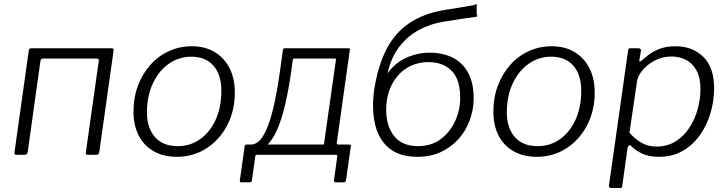

<svg xmlns="http://www.w3.org/2000/svg" viewBox="-20 -770 3619 955"><path d="M64 0Q56 0 53.5 -2.5Q51 -5 52 -12L123 -518Q125 -530 135 -530H536Q546 -530 545 -518L474 -15Q472 -6 469 -3Q466 0 457 0H420Q411 0 408.5 -2.5Q406 -5 407 -12L471 -465Q473 -472 470 -475.5Q467 -479 460 -479H197Q190 -479 186 -476Q182 -473 181 -466L118 -15Q117 0 101 0Z M860 10Q793 10 744 -18Q695 -46 669.5 -96.5Q644 -147 644 -214Q644 -285 666.5 -344.5Q689 -404 728.5 -448Q768 -492 821 -516Q874 -540 933 -540Q1000 -540 1048 -511Q1096 -482 1122 -430.5Q1148 -379 1148 -311Q1148 -218 1109.5 -145.5Q1071 -73 1006 -31.5Q941 10 860 10ZM864 -43Q926 -43 975 -77.5Q1024 -112 1052.5 -174Q1081 -236 1081 -319Q1081 -398 1042 -443Q1003 -488 931 -488Q870 -488 820 -453Q770 -418 740.5 -355.5Q711 -293 711 -211Q711 -133 751 -88Q791 -43 864 -43Z M1182 137Q1176 137 1174 134.5Q1172 132 1173 127L1197 -42Q1198 -51 1207 -51H1587Q1592 -51 1592 -58L1651 -473Q1652 -479 1645 -479H1444Q1437 -479 1437 -473L1387 -521Q1388 -530 1397 -530H1712Q1718 -530 1719.5 -528.5Q1721 -527 1720 -521L1655 -59Q1655 -51 1662 -51H1717Q1727 -51 1725 -42L1701 127Q1700 132 1697.5 134.5Q1695 137 1690 137H1651Q1639 137 1641 127L1658 6Q1658 0 1651 0H1258Q1250 0 1250 6L1233 127Q1232 137 1221 137ZM1232 -16 1228 -51Q1262 -51 1288.5 -93.5Q1315 -136 1335.5 -217Q1356 -298 1372 -412L1387 -521H1443L1428 -411Q1415 -320 1397.5 -246Q1380 -172 1356.5 -120.5Q1333 -69 1302 -42Q1271 -15 1232 -16Z M2057 10Q1968 10 1916 -32.5Q1864 -75 1846 -150Q1828 -225 1841 -323L1883 -403L1905 -402Q1945 -458 2001.5 -483Q2058 -508 2116 -508Q2184 -508 2233.5 -482.5Q2283 -457 2310 -405Q2337 -353 2336 -275Q2335 -220 2315 -168Q2295 -116 2259 -76.5Q2223 -37 2172 -13.5Q2121 10 2057 10ZM2059 -43Q2125 -43 2172 -78Q2219 -113 2244 -168Q2269 -223 2269 -282Q2269 -376 2226 -418.5Q2183 -461 2112 -461Q2050 -461 2002.5 -431Q1955 -401 1928 -347Q1901 -293 1901 -223Q1901 -142 1941 -92.5Q1981 -43 2059 -43ZM1895 -350 1841 -323Q1860 -443 1902 -524.5Q1944 -606 2014.5 -654Q2085 -702 2188 -720Q2229 -726 2265 -732Q2301 -738 2338 -745Q2344 -746 2347 -749Q2350 -752 2351 -748V-700Q2352 -695 2353.5 -691.5Q2355 -688 2351 -687Q2304 -680 2269 -675Q2234 -670 2191 -663Q2125 -653 2067.5 -623Q2010 -593 1968.5 -540.5Q1927 -488 1908 -408Z M2650 10Q2583 10 2534 -18Q2485 -46 2459.5 -96.5Q2434 -147 2434 -214Q2434 -285 2456.5 -344.5Q2479 -404 2518.5 -448Q2558 -492 2611 -516Q2664 -540 2723 -540Q2790 -540 2838 -511Q2886 -482 2912 -430.5Q2938 -379 2938 -311Q2938 -218 2899.5 -145.5Q2861 -73 2796 -31.5Q2731 10 2650 10ZM2654 -43Q2716 -43 2765 -77.5Q2814 -112 2842.5 -174Q2871 -236 2871 -319Q2871 -398 2832 -443Q2793 -488 2721 -488Q2660 -488 2610 -453Q2560 -418 2530.5 -355.5Q2501 -293 2501 -211Q2501 -133 2541 -88Q2581 -43 2654 -43Z M3018 165Q3013 165 3010.5 161Q3008 157 3009 152L3104 -518Q3105 -526 3107 -528Q3109 -530 3118 -530H3155Q3162 -530 3165.5 -526.5Q3169 -523 3168 -517L3160 -471Q3159 -465 3162.5 -464.5Q3166 -464 3173 -470Q3184 -480 3205 -496.5Q3226 -513 3259.5 -526.5Q3293 -540 3340 -540Q3424 -540 3478 -487.5Q3532 -435 3532 -331Q3532 -271 3515 -211Q3498 -151 3463.5 -101Q3429 -51 3377.5 -20.5Q3326 10 3257 10Q3207 10 3173 -6.5Q3139 -23 3120 -43Q3112 -50 3107.5 -46Q3103 -42 3101 -32L3075 155Q3074 161 3072.5 163Q3071 165 3065 165H3018ZM3245 -41Q3299 -41 3340 -66.5Q3381 -92 3408.5 -134Q3436 -176 3450 -226.5Q3464 -277 3464 -327Q3464 -383 3444.5 -419Q3425 -455 3392.5 -472Q3360 -489 3320 -489Q3275 -489 3237 -469Q3199 -449 3175 -419.5Q3151 -390 3148 -362L3111 -110Q3139 -78 3171.5 -59.5Q3204 -41 3245 -41Z"/></svg>

Font: Libre Franklin Light
Style: Italic
Weight: 300
Italic angle: -8°
Designer: Pablo Impallari, Rodrigo Fuenzalida, Nhung Nguyen
Foundry: Impallari Type
Version: Version 3.000